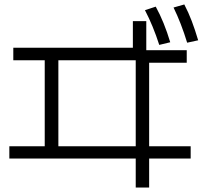

<svg xmlns="http://www.w3.org/2000/svg" viewBox="-20 -802 904 853"><path d="M583 -97.7H21.5V-152.3H178.7V-534.2H39.1V-589.8H570.3V-708H629.9V-579.1H809.6V-523.4H642.6V-152.3H827.1V-97.7H642.6V31.2H583ZM583 -152.3V-534.2H239.3V-152.3ZM624 -756.8 671.9 -772.5Q709.5 -704.1 736.3 -614.3L687.5 -602.5Q660.2 -687.5 624 -756.8ZM751 -768.6 798.8 -782.2Q817.4 -746.6 831.8 -708.7Q846.2 -670.9 860.4 -623L811.5 -612.3Q784.7 -699.7 751 -768.6Z"/></svg>

Font: Pretendard GOV Light
Style: Regular
Weight: 300
Designer: Base glyphs from Inter by Rasmus Andersson; Hangeul glyphs from Noto Sans CJK(Source Han Sans) by Jang Soo-young and Kan
Foundry: Kil Hyung-jin
Version: Version 1.309